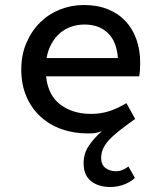

<svg xmlns="http://www.w3.org/2000/svg" viewBox="-20 -521 640 767"><path d="M420 226Q373 226 343.5 202.5Q314 179 314 131Q314 93 334 62.5Q354 32 387 3Q365 11 351 11.5Q337 12 330 12Q274 12 226 -5Q178 -22 142 -55Q106 -88 85.5 -135.5Q65 -183 65 -243Q65 -303 86 -351Q107 -399 141.5 -432.5Q176 -466 221 -483.5Q266 -501 315 -501Q369 -501 411 -484Q453 -467 481.5 -436.5Q510 -406 525 -363.5Q540 -321 540 -270Q540 -254 539 -240Q538 -226 536 -216H164Q172 -140 221.5 -103Q271 -66 343 -66Q384 -66 418 -77.5Q452 -89 485 -109L520 -46Q482 -19 456 1.5Q430 22 414 40Q398 58 391 75Q384 92 384 110Q384 137 401.5 150Q419 163 442 163Q458 163 470.5 157.5Q483 152 493 144L519 190Q500 207 474.5 216.5Q449 226 420 226ZM318 -423Q290 -423 265 -414.5Q240 -406 220 -389Q200 -372 186 -347Q172 -322 166 -289H451Q446 -356 410.5 -389.5Q375 -423 318 -423Z"/></svg>

Font: Source Code Pro Medium
Style: Regular
Weight: 500
Monospace: yes
Designer: Paul D. Hunt, Teo Tuominen
Foundry: Adobe Systems Incorporated
Version: Version 2.030;PS 1.000;hotconv 16.6.51;makeotf.lib2.5.65220